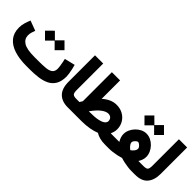

<svg xmlns="http://www.w3.org/2000/svg" viewBox="102 -1507 2333 2333"><g transform="rotate(45 1268.5 -341.0)"><path d="M476.1 0H410.2Q291.5 0 203.4 -28.6Q115.2 -57.1 66.9 -116.2Q18.6 -175.3 18.6 -265.6Q18.6 -310.1 30.8 -350.6Q43 -391.1 58.1 -426.8L186.5 -378.9Q178.2 -356.9 170.4 -330.8Q162.6 -304.7 162.6 -277.8Q163.1 -216.3 217.5 -181.4Q272 -146.5 405.3 -146.5H472.7Q544.4 -146.5 596.9 -151.4Q649.4 -156.2 677.7 -177.7Q706.1 -199.2 706.1 -248Q706.1 -262.2 702.4 -287.6Q698.7 -313 693.4 -341.3Q688 -369.6 682.6 -391.6L817.9 -424.8Q825.7 -399.9 832.8 -366.9Q839.8 -334 844.5 -303.5Q849.1 -272.9 849.1 -255.4Q849.1 -171.9 819.3 -121.1Q789.6 -70.3 737.3 -44.2Q685.1 -18.1 617.9 -9Q550.8 0 476.1 0ZM269.5 -463.9 354.5 -548.3 437.5 -465.8 520 -548.3 605 -463.4 520 -378.4 437.5 -461.4 354.5 -378.4Z M1134.8 0H1122.6Q1022.5 0 966.6 -55.9Q910.6 -111.8 910.6 -227.1V-681.6H1051.8V-226.6Q1051.8 -174.8 1067.9 -160.6Q1084 -146.5 1122.6 -146.5H1134.8Z M1715.8 -147.5Q1727.5 -147 1740.7 -146.7Q1753.9 -146.5 1770.5 -146.5H1785.2V0H1770Q1710.9 0 1670.4 -11.2Q1629.9 -22.5 1601.6 -41Q1558.1 -22.5 1495.1 -11.2Q1432.1 0 1357.4 0H1115.2V-146.5H1178.2Q1184.1 -156.2 1189.7 -165Q1195.3 -173.8 1200.7 -182.1V-681.6H1341.8V-364.7Q1383.3 -402.3 1428.7 -422.6Q1474.1 -442.9 1523.4 -442.9Q1585.4 -442.9 1633.8 -415.5Q1682.1 -388.2 1710 -341.3Q1737.8 -294.4 1737.8 -235.4Q1737.8 -212.4 1731.7 -189.9Q1725.6 -167.5 1715.8 -147.5ZM1355 -147.5Q1445.8 -147.5 1497.6 -159.4Q1549.3 -171.4 1570.8 -190.4Q1592.3 -209.5 1592.3 -231.4Q1592.3 -259.8 1574.7 -277.8Q1557.1 -295.9 1526.4 -295.9Q1489.3 -295.9 1441.7 -260.5Q1394 -225.1 1338.4 -147.5Z M1852.5 -590.3 1937.5 -674.8 2020.5 -592.3 2103 -674.8 2188 -589.8 2103 -504.9 2020.5 -587.9 1937.5 -504.9ZM2191.4 -146.5Q2197.3 -146.5 2202.9 -146.5Q2208.5 -146.5 2213.4 -146.5H2259.8V0H2214.8Q2187.5 0 2153.1 -4.4Q2118.7 -8.8 2085 -16.1Q2051.3 -23.4 2025.9 -32.2Q1999.5 -23.4 1965.1 -16.1Q1930.7 -8.8 1895.3 -4.4Q1859.9 0 1831.1 0H1765.6V-146.5H1832Q1840.3 -146.5 1847.9 -146.5Q1855.5 -146.5 1863.8 -146.5Q1849.1 -170.4 1840.1 -196.5Q1831.1 -222.7 1831.1 -251Q1831.1 -287.6 1847.2 -323.5Q1863.3 -359.4 1891.1 -388.4Q1918.9 -417.5 1953.9 -434.8Q1988.8 -452.1 2026.4 -452.1Q2064.9 -452.1 2100.3 -435.1Q2135.7 -418 2163.8 -388.9Q2191.9 -359.9 2208.3 -323.7Q2224.6 -287.6 2224.6 -250Q2224.6 -221.7 2215.6 -195.8Q2206.5 -169.9 2191.4 -146.5ZM2026.4 -308.1Q2017.1 -308.1 2004.2 -298.1Q1991.2 -288.1 1981.4 -274.4Q1971.7 -260.7 1971.7 -249Q1971.7 -234.4 1981.4 -218.8Q1991.2 -203.1 2004.6 -190.2Q2018.1 -177.2 2028.3 -169.9Q2046.4 -180.7 2065.2 -202.9Q2084 -225.1 2084 -250Q2084 -261.7 2073.2 -275.4Q2062.5 -289.1 2048.8 -298.6Q2035.2 -308.1 2026.4 -308.1Z M2240.2 0V-146.5H2279.8Q2327.6 -146.5 2340.3 -163.3Q2353 -180.2 2353 -226.1V-681.6H2494.1V-226.6Q2494.1 -121.1 2442.9 -60.5Q2391.6 0 2279.3 0Z"/></g></svg>

Font: Vazir Black WOL-UI
Style: Black-WOL-UI
Weight: 900
Designer: Saber Rastikerdar
Foundry: Saber Rastikerdar
Version: Version 30.0.0